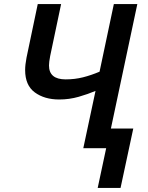

<svg xmlns="http://www.w3.org/2000/svg" viewBox="-20 -734 735 951"><path d="M463.9 196.8 505.9 0H392.6L453.1 -283.7Q416.5 -268.1 369.9 -254.6Q323.2 -241.2 273.4 -241.2Q200.2 -241.2 152.3 -276.4Q104.5 -311.5 104.5 -387.2Q104.5 -412.6 111.3 -448.2L167 -713.9H282.7L228.5 -456.5Q222.7 -426.3 222.7 -409.7Q222.7 -340.8 305.2 -340.8Q350.6 -340.8 391.1 -351.1Q431.6 -361.3 473.1 -378.9L543.9 -713.9H660.2L529.3 -97.2H640.1L577.1 196.8Z"/></svg>

Font: Open Sans SemiBold
Style: Italic
Weight: 600
Italic angle: -12°
Designer: Monotype Design Team
Foundry: Monotype Imaging Inc.
Version: Version 3.003; ttfautohint (v1.8.4)